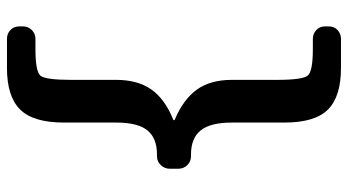

<svg xmlns="http://www.w3.org/2000/svg" viewBox="-240 -570 979 540"><g transform="rotate(90 250.0 -300.5)"><path d="M419.9 -347.7Q434.6 -347.7 444.8 -337.4Q455.1 -327.1 455.1 -311.5V-288.1Q455.1 -273.4 444.8 -262.7Q434.6 -252 419.9 -252H415Q369.1 -252 347.2 -225.1Q325.2 -198.2 325.2 -136.7V9.8Q325.2 95.7 288.6 132.8Q252 169.9 171.9 169.9H89.8Q75.2 169.9 64.9 160.2Q54.7 150.4 54.7 134.8V125Q54.7 110.4 64.9 100.1Q75.2 89.8 89.8 89.8H118.2Q181.6 89.8 193.4 75.7Q205.1 61.5 205.1 -9.8V-136.7Q205.1 -197.3 231.9 -235.8Q258.8 -274.4 317.4 -297.9Q318.4 -297.9 318.4 -299.8Q318.4 -301.8 317.4 -301.8Q259.8 -326.2 232.4 -364.3Q205.1 -402.3 205.1 -462.9V-589.8Q205.1 -662.1 192.9 -676.3Q180.7 -690.4 118.2 -690.4H89.8Q75.2 -690.4 64.9 -700.2Q54.7 -710 54.7 -724.6V-735.4Q54.7 -750 64.9 -759.8Q75.2 -769.5 89.8 -769.5H171.9Q252 -769.5 288.6 -732.9Q325.2 -696.3 325.2 -610.4V-462.9Q325.2 -402.3 347.2 -375Q369.1 -347.7 415 -347.7Z"/></g></svg>

Font: Rounded-L Mgen+ 1mn bold
Style: Bold
Weight: 700
Designer: [Source Han Sans]
Ryoko NISHIZUKA  (kana & ideographs); Paul D. Hunt (Latin, Greek & Cyrillic); Wenlong ZHANG  (bopomofo
Version: Version 1.059.20150602